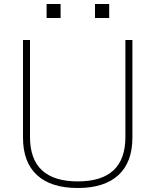

<svg xmlns="http://www.w3.org/2000/svg" viewBox="-20 -930 777 960"><path d="M369 10Q235 10 165 -54.5Q95 -119 95 -242V-730H130V-245Q130 -134 190 -78.5Q250 -23 369 -23Q488 -23 547.5 -78.5Q607 -134 607 -245V-730H642V-242Q642 -119 572 -54.5Q502 10 369 10ZM455 -840V-910H526V-840ZM213 -840V-910H283V-840Z"/></svg>

Font: M PLUS 1 ExtraLight
Style: Regular
Weight: 250
Version: Version 1.001